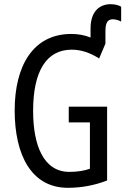

<svg xmlns="http://www.w3.org/2000/svg" viewBox="-20 -886 598 916"><path d="M508 -866C457 -866 412 -834 412 -750V-707C382 -719 352 -724 320 -724C138 -724 50 -572 50 -359C50 -148 129 10 304 10C369 10 432 -2 491 -25V-377H308V-302H409V-81C381 -71 348 -66 311 -66C188 -66 138 -192 138 -357C138 -547 202 -649 322 -649C366 -649 409 -635 453 -607L483 -678V-738C483 -783 497 -794 519 -794C535 -794 551 -787 558 -783V-854C548 -860 531 -866 508 -866Z"/></svg>

Font: Noto Sans UI Condensed
Style: Regular
Weight: 400
Width: 3
Designer: Monotype Design Team
Foundry: Monotype Imaging Inc.
Version: Version 1.901